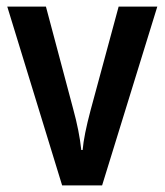

<svg xmlns="http://www.w3.org/2000/svg" viewBox="-20 -561 498 581"><path d="M2 -541H119L201 -233Q220 -164 226 -107H230Q234 -152 254 -227L339 -541H456L289 0H168Z"/></svg>

Font: Noto Sans Display Medium Narrow
Style: Regular
Weight: 500
Width: 4
Designer: Monotype Design team
Foundry: Monotype Imaging Inc.
Version: Version 1.000